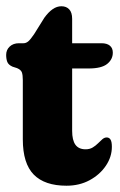

<svg xmlns="http://www.w3.org/2000/svg" viewBox="-22 -581 383 611"><path d="M32.3 -364.2 17.7 -368.9Q4.8 -374.7 1.2 -384Q-2.4 -393.3 -2.4 -406.1Q-2.4 -422.4 8.9 -432.9Q20.2 -443.4 38.1 -443.4H52.8Q60.7 -443.4 67.9 -449.3Q75 -455.3 86.5 -472.2L119.3 -524.8Q132.3 -542.6 145.6 -551.8Q159 -561.1 173.5 -561.1Q189.1 -561.1 198.3 -551.2Q207.6 -541.4 207.6 -520.9V-164.7Q207.6 -134.9 218 -120.4Q228.5 -105.9 250.3 -105.9Q263.5 -105.9 272.9 -111.6Q282.4 -117.3 289.7 -124.7Q297 -132.2 303.7 -137.9Q310.4 -143.6 317.5 -143.6Q325.5 -143.6 329.7 -136.8Q334 -130.1 334 -113.8Q334 -81.9 314.9 -53.6Q295.9 -25.3 263.3 -7.6Q230.8 10 189.6 10Q120.2 10 85.4 -25.4Q50.6 -60.9 50.6 -137.6V-326.2Q50.6 -341.9 47.7 -350.4Q44.8 -358.8 32.3 -364.2ZM150.9 -363.1V-443.4H300.9Q318.3 -443.4 327.6 -435.7Q337 -428 337 -413.5Q337 -392.1 319.1 -377.6Q301.2 -363.1 260.3 -363.1Z"/></svg>

Font: Fraunces 144pt S100 Black
Style: Regular
Weight: 900
Version: Version 1.000